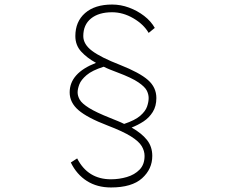

<svg xmlns="http://www.w3.org/2000/svg" viewBox="-20 -779 998 846"><path d="M469 47Q408 47 363 18.5Q318 -10 292 -63L320 -81Q367 11 469 11Q505 11 539 1Q573 -9 595 -31.5Q617 -54 617 -92Q617 -114 604.5 -135Q592 -156 557 -178Q522 -200 454 -226Q365 -260 326 -293.5Q287 -327 287 -372Q287 -457 403 -502Q363 -524 337.5 -552Q312 -580 312 -620Q312 -684 355 -721.5Q398 -759 474 -759Q512 -759 548.5 -745.5Q585 -732 615 -709Q645 -686 662 -656L635 -634Q613 -672 567.5 -698.5Q522 -725 474 -725Q415 -725 381 -697.5Q347 -670 347 -620Q347 -584 385.5 -555Q424 -526 509 -493Q595 -459 632 -426.5Q669 -394 669 -347Q669 -311 653 -285.5Q637 -260 612.5 -244Q588 -228 560 -217Q604 -192 627.5 -162.5Q651 -133 651 -92Q651 -34 606 6.5Q561 47 469 47ZM527 -233Q575 -249 598 -269Q621 -289 628 -309.5Q635 -330 635 -347Q635 -363 627 -379.5Q619 -396 590 -416Q561 -436 497 -460Q481 -466 466 -472Q451 -478 437 -485Q386 -469 361.5 -448Q337 -427 329.5 -407Q322 -387 322 -372Q322 -356 331.5 -339.5Q341 -323 372 -303.5Q403 -284 466 -259Q483 -252 498 -246Q513 -240 527 -233Z"/></svg>

Font: Zen Kaku Gothic New Light
Style: Regular
Weight: 300
Designer: Yoshimichi Ohira
Foundry: Positype
Version: Version 1.002